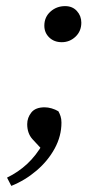

<svg xmlns="http://www.w3.org/2000/svg" viewBox="-20 -461 318 628"><path d="M182 -323Q157 -323 141 -338.5Q125 -354 125 -377Q125 -405 145 -423Q165 -441 193 -441Q217 -441 231.5 -425Q246 -409 246 -387Q246 -359 227 -341Q208 -323 182 -323ZM17 147 3 120Q40 102 69 75Q98 48 121 8L124 35L86 -6Q69 -25 69 -55Q69 -76 82.5 -93Q96 -110 126 -110Q137 -110 149 -106.5Q161 -103 171 -97Q175 -90 178 -81Q181 -72 181 -60Q181 -16 159 24.5Q137 65 99.5 97Q62 129 17 147Z"/></svg>

Font: Lisu Bosa Light
Style: Italic
Weight: 300
Italic angle: -19°
Designer: David Morse, Annie Olsen, Victor Gaultney, Frank Grießhammer (Latin)
Foundry: SIL International
Version: Version 2.000